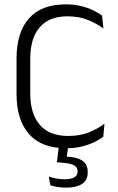

<svg xmlns="http://www.w3.org/2000/svg" viewBox="-20 -670 544 882"><path d="M285 11Q170.5 11 113.2 -54.2Q56 -119.5 56 -238.5V-401.5Q56 -520.5 112.8 -585.2Q169.5 -650 282.5 -650Q321 -650 352.5 -642.2Q384 -634.5 408.2 -622.5Q432.5 -610.5 449 -598L455 -539Q425 -561.5 384.5 -578.2Q344 -595 289.5 -595Q205.5 -595 162.2 -544.5Q119 -494 119 -400.5V-240.5Q119 -147.5 162.8 -96.5Q206.5 -45.5 293.5 -45.5Q347.5 -45.5 388.5 -62Q429.5 -78.5 460 -102L454.5 -42Q438 -29 413 -17Q388 -5 356 3Q324 11 285 11ZM294 -5 284.5 68 257.5 49Q263.5 49 271.5 49Q279.5 49 286.5 49.5Q336 52 359.5 69Q383 86 383 120V122Q383 157.5 357.2 174.8Q331.5 192 283.5 192Q263 192 244 188.8Q225 185.5 211.5 181.5L204 141Q219.5 146.5 237.8 150Q256 153.5 276.5 153.5Q306.5 153.5 321.5 144.5Q336.5 135.5 336.5 118.5V117.5Q336.5 97 318.2 88.2Q300 79.5 256.5 76.5Q251.5 76 247.8 76Q244 76 241.5 75.5L251 -5Z"/></svg>

Font: Anek Odia Medium Light
Style: Regular
Weight: 300
Version: Version 1.003